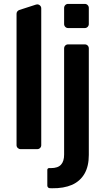

<svg xmlns="http://www.w3.org/2000/svg" viewBox="-20 -776 558 999"><path d="M66.1 -20.6V-704.5Q66.1 -711.3 70.1 -716.6Q74.2 -721.9 80.6 -724.1L167.3 -752.1Q170.5 -753.2 173.7 -753.2Q182.2 -753.2 188.4 -747.2Q194.6 -741.1 194.6 -732.6V-20.6Q194.6 -12.1 188.6 -6Q182.5 0 173.7 0H87Q78.5 0 72.3 -6Q66.1 -12.1 66.1 -20.6ZM239.3 203.1H239Q234 203.1 230.1 199.2Q226.2 195.3 226.2 190V107.6Q226.2 103.7 229 101Q231.9 98.4 235.8 98.4Q238.6 98.7 244.7 98.7Q281.6 98.7 297.6 80.6Q313.6 63.2 313.6 28.4V-524.1Q313.6 -533 319.6 -539.1Q325.6 -545.1 334.5 -545.1H421.2Q430 -545.1 436.1 -539.1Q442.1 -533 442.1 -524.1V30.2Q442.1 89.1 419.7 127.8Q397.4 166.5 354.8 185.7Q311.1 204.5 250.7 203.5Q247.2 203.1 239.3 203.1ZM313.6 -734.7Q313.6 -743.3 319.6 -749.5Q325.6 -755.7 334.5 -755.7H421.2Q430 -755.7 436.1 -749.5Q442.1 -743.3 442.1 -734.7V-650.9Q442.1 -642.4 436.1 -636.2Q430 -630 421.2 -630H334.5Q325.6 -630 319.6 -636.2Q313.6 -642.4 313.6 -650.9Z"/></svg>

Font: DeltaSans SemiBold
Style: Regular
Weight: 600
Designer: Rasmus Andersson
Foundry: rsms
Version: Version 3.012